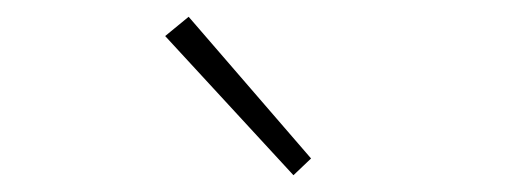

<svg xmlns="http://www.w3.org/2000/svg" viewBox="-20 -840 626 229"><path d="M330 -631 351 -651 205 -820 177 -797Z"/></svg>

Font: Harano Aji Gothic CN ExtraLight
Style: Regular
Weight: 250
Foundry: Masamichi Hosoda
Version: HaranoAjiGothicCN-ExtraLight version 20230610;ttx 4.39.4